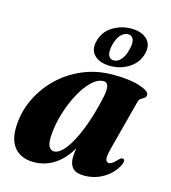

<svg xmlns="http://www.w3.org/2000/svg" viewBox="-106 -778 778 875"><g transform="rotate(15 283.0 -340.5)"><path d="M458 -142.5Q447 -101.5 450.2 -87.2Q453.5 -73 464.5 -73Q473 -73 481.8 -79Q490.5 -85 504 -100Q511.5 -107 515.8 -108.8Q520 -110.5 524.5 -108.5Q536.5 -103.5 524 -78.5Q503.5 -38.5 462.5 -13.5Q421.5 11.5 370.5 11.5Q332.5 11.5 316.5 -6Q300.5 -23.5 300.5 -54.5Q300.5 -72.5 305 -100Q274.5 -46.5 230.5 -17.5Q186.5 11.5 132.5 11.5Q72.5 11.5 40.8 -27Q9 -65.5 16 -141Q20.5 -202.5 49 -260.8Q77.5 -319 125.8 -365.5Q174 -412 239 -439.5Q304 -467 381.5 -467Q461.5 -467 508.5 -451Q555.5 -435 553.5 -417.5Q552.5 -406.5 545.2 -402Q538 -397.5 530.2 -392.8Q522.5 -388 519.5 -376.5ZM180 -135.5Q176 -93 185.2 -76.2Q194.5 -59.5 209 -59.5Q235 -59.5 263.5 -96.5Q292 -133.5 318.5 -200.5Q345 -267.5 364.5 -357.5Q379.5 -427.5 346.5 -427.5Q318.5 -427.5 290.5 -400.5Q262.5 -373.5 239 -329.8Q215.5 -286 199.8 -235Q184 -184 180 -135.5ZM356.5 -502Q308.5 -502 282 -526.8Q255.5 -551.5 267.5 -597Q279.5 -642 319 -666.8Q358.5 -691.5 406.5 -691.5Q455.5 -691.5 481.5 -666Q507.5 -640.5 496 -597Q484.5 -553 445.2 -527.5Q406 -502 356.5 -502ZM399 -663Q381 -663 365.2 -646.8Q349.5 -630.5 341 -597Q333 -564 340.2 -547.2Q347.5 -530.5 365.5 -530.5Q383.5 -530.5 399 -547.5Q414.5 -564.5 422.5 -597Q431 -630 424 -646.5Q417 -663 399 -663Z"/></g></svg>

Font: Fraunces 72pt
Style: Bold Italic
Weight: 700
Italic angle: -16°
Version: Version 1.000;[b76b70a41]